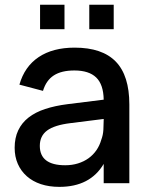

<svg xmlns="http://www.w3.org/2000/svg" viewBox="-20 -750 610 786"><path d="M345.5 -730.5H445.5V-630.5H345.5ZM144 -730.5H244V-630.5H144ZM285.5 -555Q398.5 -555 454 -497.8Q509.5 -440.5 509.5 -322.5V0H404.5V-79Q349 15 223 15Q181 15 147.2 3.8Q113.5 -7.5 89.8 -28.5Q66 -49.5 53 -79Q40 -108.5 40 -145Q40 -185.5 54.5 -216.2Q69 -247 96.8 -268.8Q124.5 -290.5 164.8 -303.8Q205 -317 256 -323.5L404.5 -342Q403.5 -404 373.8 -432.8Q344 -461.5 284.5 -461.5Q231.5 -461.5 200.2 -441.2Q169 -421 156 -378L59.5 -403.5Q80.5 -477.5 138.2 -516.2Q196 -555 285.5 -555ZM269 -246Q203 -238 173 -215.8Q143 -193.5 143 -153Q143 -73.5 247 -73.5Q275 -73.5 299.2 -81Q323.5 -88.5 342.5 -102.2Q361.5 -116 374.8 -135.2Q388 -154.5 394.5 -177.5Q402 -197 403.2 -219.2Q404.5 -241.5 404.5 -259.5V-263Z"/></svg>

Font: Vela Sans SemBd
Style: Regular
Weight: 600
Designer: Principal design: Mikhail Sharanda - project Manrope.
Design modification: Ravid Balaliev
Foundry: Mikhail Sharanda
Version: Version 1.001